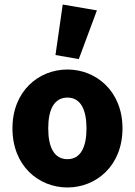

<svg xmlns="http://www.w3.org/2000/svg" viewBox="-20 -816 595 848"><path d="M278 12C404 12 521 -83 521 -249C521 -414 404 -509 278 -509C151 -509 35 -414 35 -249C35 -83 151 12 278 12ZM278 -113C219 -113 193 -166 193 -249C193 -332 219 -385 278 -385C336 -385 362 -332 362 -249C362 -166 336 -113 278 -113ZM328 -555 408 -770 257 -796 225 -573Z"/></svg>

Font: Source Sans Pro
Style: Bold
Weight: 700
Designer: Paul D. Hunt
Foundry: Adobe Systems Incorporated
Version: Version 3.006;hotconv 1.0.111;makeotfexe 2.5.65597